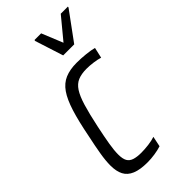

<svg xmlns="http://www.w3.org/2000/svg" viewBox="-230 -774 837 837"><g transform="rotate(-45 189.0 -355.0)"><path d="M144 8Q98 8 70.5 -3.5Q43 -15 31 -38Q19 -61 19 -97Q19 -126 25.5 -165Q32 -204 43 -255Q58 -332 74 -383Q90 -434 110.5 -463.5Q131 -493 160.5 -505.5Q190 -518 232 -518Q258 -518 287 -515Q316 -512 334 -507L323 -458Q307 -463 285 -466Q263 -469 244 -469Q212 -469 190.5 -460Q169 -451 154 -428Q139 -405 126.5 -363.5Q114 -322 100 -256Q89 -204 83 -168Q77 -132 77 -107Q77 -80 85 -66Q93 -52 110.5 -46.5Q128 -41 154 -41Q175 -41 199 -44Q223 -47 240 -53L230 -5Q212 1 188.5 4.5Q165 8 144 8ZM213 -582 171 -713 172 -718H213L253 -620L334 -718H378L377 -713L281 -582Z"/></g></svg>

Font: Saira Condensed Light
Style: Italic
Weight: 300
Width: 3
Italic angle: -12°
Designer: Hector Gatti with collaboration of the Omnibus-Type team
Foundry: Omnibus-Type
Version: Version 1.101